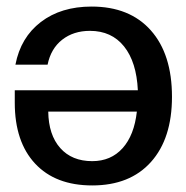

<svg xmlns="http://www.w3.org/2000/svg" viewBox="-20 -552 567 585"><path d="M259 -532Q375 -532 439.5 -459.5Q504 -387 504 -257Q504 -130 440 -58.5Q376 13 261 13Q149 13 87 -53.5Q25 -120 25 -239V-277H400Q396 -363 358 -410.5Q320 -458 254 -458Q204 -458 169.5 -431Q135 -404 125 -355H27Q43 -438 104.5 -485Q166 -532 259 -532ZM261 -61Q318 -61 353.5 -100.5Q389 -140 397 -212H127Q128 -141 163.5 -101Q199 -61 261 -61Z"/></svg>

Font: Non Bureau
Style: Regular
Weight: 400
Designer: Jona Saucedo
Foundry: Non Foundry
Version: Version 1.000; ttfautohint (v1.8.4)